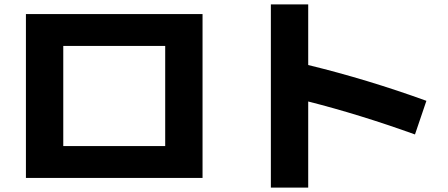

<svg xmlns="http://www.w3.org/2000/svg" viewBox="-20 -797 2040 874"><path d="M268 13H98V-733H902V13ZM268 -132H732V-588H268Z M1213 -777H1383V-501Q1654 -435 1921 -338L1869 -185Q1616 -276 1383 -335V57H1213Z"/></svg>

Font: M PLUS 1p ExtraBold
Style: Regular
Weight: 800
Version: Version 1.062